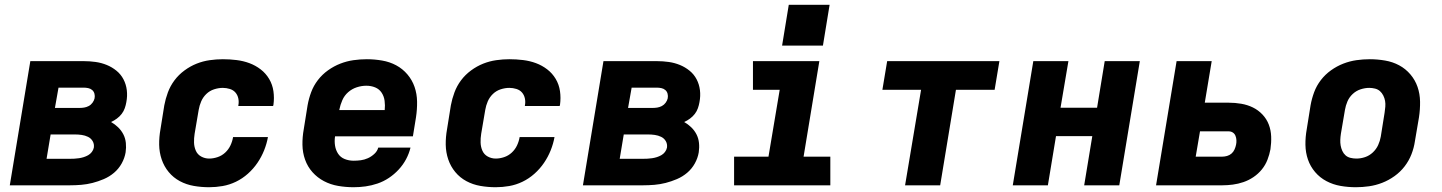

<svg xmlns="http://www.w3.org/2000/svg" viewBox="-20 -776 6040 804"><path d="M21 0 107 -520H330Q356 -520 380.5 -516.5Q405 -513 427 -504Q449 -495 467.5 -480Q486 -465 497 -444Q508 -423 511 -398.5Q514 -374 509 -348Q507 -336 502.5 -323Q498 -310 489.5 -299Q481 -288 469.5 -279.5Q458 -271 445 -265Q461 -256 474.5 -243Q488 -230 496.5 -213.5Q505 -197 507 -177.5Q509 -158 506 -138Q502 -114 489.5 -91.5Q477 -69 457.5 -52.5Q438 -36 414.5 -26Q391 -16 367.5 -10Q344 -4 320 -2Q296 0 272 0ZM210 -324H312Q322 -324 332 -325.5Q342 -327 351.5 -332Q361 -337 367.5 -346Q374 -355 376 -364Q378 -374 375.5 -383.5Q373 -393 366 -399Q359 -405 349.5 -407Q340 -409 330 -409H225ZM175 -111H272Q282 -111 291.5 -111.5Q301 -112 311 -113.5Q321 -115 330.5 -118Q340 -121 349 -126Q358 -131 364.5 -139.5Q371 -148 373 -158Q375 -173 368 -185Q361 -197 348.5 -203Q336 -209 322 -211Q308 -213 293 -213H192Z M856 8Q823 8 791.5 2.5Q760 -3 733 -17.5Q706 -32 686.5 -55.5Q667 -79 657 -108.5Q647 -138 646.5 -170Q646 -202 652 -235L668 -335Q673 -362 683 -389Q693 -416 710.5 -439.5Q728 -463 752.5 -481Q777 -499 803.5 -509.5Q830 -520 858 -524Q886 -528 913 -528Q942 -528 970.5 -524.5Q999 -521 1024.5 -511.5Q1050 -502 1071.5 -485.5Q1093 -469 1107 -445.5Q1121 -422 1125 -394Q1129 -366 1125 -337Q1124 -336 1124 -334.5Q1124 -333 1124 -332H978Q978 -332 978 -332.5Q978 -333 978 -334Q981 -349 978 -363.5Q975 -378 966 -388.5Q957 -399 942.5 -403.5Q928 -408 913 -408Q895 -408 876.5 -402Q858 -396 844 -382.5Q830 -369 822.5 -351.5Q815 -334 812 -316L795 -216Q792 -197 792.5 -179Q793 -161 800 -145Q807 -129 822.5 -120.5Q838 -112 856 -112Q873 -112 891 -118Q909 -124 923 -137Q937 -150 945 -167Q953 -184 956 -202H1102Q1097 -174 1086 -146.5Q1075 -119 1058 -94Q1041 -69 1018 -48.5Q995 -28 968 -15Q941 -2 912.5 3Q884 8 856 8Z M1461 8Q1428 8 1396 2.5Q1364 -3 1336.5 -17.5Q1309 -32 1288.5 -55Q1268 -78 1257.5 -107.5Q1247 -137 1246.5 -169.5Q1246 -202 1252 -235L1268 -335Q1273 -363 1283 -390Q1293 -417 1311 -440.5Q1329 -464 1353.5 -481.5Q1378 -499 1405 -509.5Q1432 -520 1460 -524Q1488 -528 1516 -528Q1548 -528 1580 -522.5Q1612 -517 1639 -502.5Q1666 -488 1686 -464.5Q1706 -441 1716 -412Q1726 -383 1726.5 -350.5Q1727 -318 1722 -285L1709 -205H1383Q1380 -185 1383 -166Q1386 -147 1396 -132Q1406 -117 1423.5 -110Q1441 -103 1461 -103Q1476 -103 1491 -105Q1506 -107 1520.5 -113.5Q1535 -120 1547.5 -131.5Q1560 -143 1564 -158H1699Q1693 -133 1680.5 -109.5Q1668 -86 1649.5 -66Q1631 -46 1608.5 -31Q1586 -16 1561 -7.5Q1536 1 1511 4.5Q1486 8 1461 8ZM1591 -315Q1593 -335 1590.5 -354Q1588 -373 1578 -388Q1568 -403 1551 -410Q1534 -417 1514 -417Q1494 -417 1474 -410.5Q1454 -404 1438 -390Q1422 -376 1413.5 -356.5Q1405 -337 1401 -317V-315Z M2056 8Q2023 8 1991.5 2.5Q1960 -3 1933 -17.5Q1906 -32 1886.5 -55.5Q1867 -79 1857 -108.5Q1847 -138 1846.5 -170Q1846 -202 1852 -235L1868 -335Q1873 -362 1883 -389Q1893 -416 1910.5 -439.5Q1928 -463 1952.5 -481Q1977 -499 2003.5 -509.5Q2030 -520 2058 -524Q2086 -528 2113 -528Q2142 -528 2170.5 -524.5Q2199 -521 2224.5 -511.5Q2250 -502 2271.5 -485.5Q2293 -469 2307 -445.5Q2321 -422 2325 -394Q2329 -366 2325 -337Q2324 -336 2324 -334.5Q2324 -333 2324 -332H2178Q2178 -332 2178 -332.5Q2178 -333 2178 -334Q2181 -349 2178 -363.5Q2175 -378 2166 -388.5Q2157 -399 2142.5 -403.5Q2128 -408 2113 -408Q2095 -408 2076.5 -402Q2058 -396 2044 -382.5Q2030 -369 2022.5 -351.5Q2015 -334 2012 -316L1995 -216Q1992 -197 1992.5 -179Q1993 -161 2000 -145Q2007 -129 2022.5 -120.5Q2038 -112 2056 -112Q2073 -112 2091 -118Q2109 -124 2123 -137Q2137 -150 2145 -167Q2153 -184 2156 -202H2302Q2297 -174 2286 -146.5Q2275 -119 2258 -94Q2241 -69 2218 -48.5Q2195 -28 2168 -15Q2141 -2 2112.5 3Q2084 8 2056 8Z M2421 0 2507 -520H2730Q2756 -520 2780.5 -516.5Q2805 -513 2827 -504Q2849 -495 2867.5 -480Q2886 -465 2897 -444Q2908 -423 2911 -398.5Q2914 -374 2909 -348Q2907 -336 2902.5 -323Q2898 -310 2889.5 -299Q2881 -288 2869.5 -279.5Q2858 -271 2845 -265Q2861 -256 2874.5 -243Q2888 -230 2896.5 -213.5Q2905 -197 2907 -177.5Q2909 -158 2906 -138Q2902 -114 2889.5 -91.5Q2877 -69 2857.5 -52.5Q2838 -36 2814.5 -26Q2791 -16 2767.5 -10Q2744 -4 2720 -2Q2696 0 2672 0ZM2610 -324H2712Q2722 -324 2732 -325.5Q2742 -327 2751.5 -332Q2761 -337 2767.5 -346Q2774 -355 2776 -364Q2778 -374 2775.5 -383.5Q2773 -393 2766 -399Q2759 -405 2749.5 -407Q2740 -409 2730 -409H2625ZM2575 -111H2672Q2682 -111 2691.5 -111.5Q2701 -112 2711 -113.5Q2721 -115 2730.5 -118Q2740 -121 2749 -126Q2758 -131 2764.5 -139.5Q2771 -148 2773 -158Q2775 -173 2768 -185Q2761 -197 2748.5 -203Q2736 -209 2722 -211Q2708 -213 2693 -213H2592Z M3054 0V-120H3198L3245 -400H3133V-520H3411L3345 -120H3457V0ZM3255 -585 3283 -756H3454L3426 -585Z M3770 0 3837 -400H3675L3695 -520H4165L4145 -400H3983L3917 0Z M4221 0 4307 -520H4454L4421 -325H4574L4606 -520H4753L4667 0H4520L4554 -206H4402L4368 0Z M4821 0 4907 -520H5054L5025 -346H5125Q5152 -346 5178 -341.5Q5204 -337 5226.5 -326Q5249 -315 5266.5 -296.5Q5284 -278 5293 -254.5Q5302 -231 5303 -204.5Q5304 -178 5300 -151Q5296 -129 5287.5 -107Q5279 -85 5264 -66.5Q5249 -48 5229 -34.5Q5209 -21 5187 -13.5Q5165 -6 5142.5 -3Q5120 0 5098 0ZM5098 -120Q5108 -120 5118.5 -123Q5129 -126 5137 -133Q5145 -140 5149.5 -150Q5154 -160 5156 -170Q5158 -179 5157.5 -189Q5157 -199 5153.5 -207.5Q5150 -216 5142.5 -221Q5135 -226 5125 -226H5005L4987 -120Z M5658 8Q5625 8 5593.5 2.5Q5562 -3 5534.5 -17.5Q5507 -32 5487 -55.5Q5467 -79 5457 -108Q5447 -137 5446.5 -169.5Q5446 -202 5452 -235L5468 -335Q5473 -363 5483 -390Q5493 -417 5511 -440.5Q5529 -464 5553.5 -481.5Q5578 -499 5605 -509.5Q5632 -520 5660 -524Q5688 -528 5716 -528Q5748 -528 5780 -522.5Q5812 -517 5839 -502.5Q5866 -488 5886 -464.5Q5906 -441 5916 -412Q5926 -383 5926.5 -350.5Q5927 -318 5922 -285L5905 -185Q5901 -157 5890.5 -130Q5880 -103 5862 -79.5Q5844 -56 5819.5 -38.5Q5795 -21 5768 -10.5Q5741 0 5713 4Q5685 8 5658 8ZM5660 -112Q5678 -112 5696 -118Q5714 -124 5728.5 -137.5Q5743 -151 5751 -168.5Q5759 -186 5762 -204L5778 -304Q5780 -317 5781 -329.5Q5782 -342 5780 -353.5Q5778 -365 5772.5 -376Q5767 -387 5758.5 -394.5Q5750 -402 5738 -405Q5726 -408 5714 -408Q5696 -408 5677.5 -402Q5659 -396 5644.5 -382.5Q5630 -369 5622.5 -351.5Q5615 -334 5612 -316L5595 -216Q5593 -203 5592.5 -190.5Q5592 -178 5594 -166.5Q5596 -155 5601 -144Q5606 -133 5614.5 -125.5Q5623 -118 5635 -115Q5647 -112 5660 -112Z"/></svg>

Font: Iosevka SS04 Hv Ex Obl
Style: Regular
Weight: 900
Width: 7
Italic angle: -9°
Monospace: yes
Designer: Belleve Invis
Foundry: Belleve Invis
Version: Version 19.0.0; ttfautohint (v1.8.4)